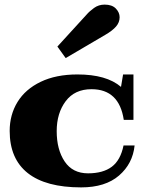

<svg xmlns="http://www.w3.org/2000/svg" viewBox="-20 -803 644 833"><path d="M229 -601 356 -740Q368 -754 388 -768.5Q408 -783 434 -783Q466 -783 482.5 -766Q499 -749 499 -728Q499 -706 483.5 -688Q468 -670 437 -652L265 -551ZM22 -235Q22 -305 56 -360.5Q90 -416 156.5 -448Q223 -480 316 -480Q442 -480 505 -426L514 -480H559V-283H517Q497 -416 377 -416Q304 -416 265 -364Q226 -312 226 -234Q226 -154 260.5 -102.5Q295 -51 362 -51Q427 -51 465 -79.5Q503 -108 516 -172H564Q556 -93 496.5 -41.5Q437 10 332 10Q179 10 100.5 -52Q22 -114 22 -235Z"/></svg>

Font: Taviraj Black
Style: Regular
Weight: 900
Designer: Katatrad Team
Foundry: CadsonDemak
Version: Version 1.001